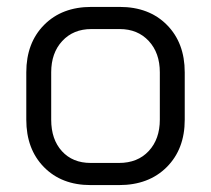

<svg xmlns="http://www.w3.org/2000/svg" viewBox="-20 -527 610 555"><path d="M56 -181V-318Q56 -403 107.5 -455Q159 -507 244 -507H326Q411 -507 462.5 -455Q514 -403 514 -318V-181Q514 -96 462 -44Q410 8 324 8H242Q158 8 107 -44Q56 -96 56 -181ZM324 -56Q378 -56 410 -90.5Q442 -125 442 -181V-318Q442 -374 410 -408.5Q378 -443 326 -443H244Q192 -443 160 -408.5Q128 -374 128 -318V-181Q128 -124 159 -90Q190 -56 242 -56Z"/></svg>

Font: Stavian Regular
Style: Regular
Weight: 400
Version: Version 1.000; ttfautohint (v1.6)